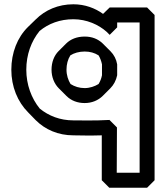

<svg xmlns="http://www.w3.org/2000/svg" viewBox="-20 -583 776 898"><path d="M221 -257C221 -222 234 -191 255 -170L290 -135L291 -134C313 -112 343 -101 376 -101C409 -101 439 -113 461 -135L496 -170C512 -186 523 -207 528 -231V-282C524 -306 513 -327 497 -343L461 -379L460 -380C438 -401 410 -412 376 -412C340 -412 310 -400 289 -379L254 -344C233 -323 221 -292 221 -257ZM291 -257C291 -282 297 -305 309 -324C326 -335 350 -342 376 -342C401 -342 422 -336 441 -324C448 -313 454 -297 457 -282V-231C454 -216 449 -203 441 -190C423 -179 400 -171 376 -171C351 -171 329 -178 310 -190C299 -208 291 -231 291 -257ZM633 -478V225H526L527 13L492 -22C423 -18 353 -20 323 -20C261 -20 208 -41 166 -75C127 -123 103 -187 103 -257C103 -327 126 -390 165 -438C207 -473 261 -493 323 -493C385 -493 441 -468 479 -434L493 -420L528 -455V-478ZM703 -513 668 -548H493L462 -518C425 -545 377 -563 323 -563C252 -563 191 -536 147 -492L111 -457C61 -408 33 -336 33 -257C33 -178 62 -107 112 -57L147 -21C191 23 252 50 323 50C349 50 398 52 456 50V260L491 295H668L703 260Z"/></svg>

Font: Hussar Press
Style: Bold
Weight: 700
Foundry: Cannot Into Space Fonts
Version: Version 1.43